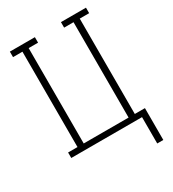

<svg xmlns="http://www.w3.org/2000/svg" viewBox="-216 -851 1033 1149"><g transform="rotate(-30 300.0 -276.5)"><path d="M568 182H526V0H37V-38H102V-697H37V-735H210V-697H145V-38H455V-697H390V-735H563V-697H498V-38H568Z"/></g></svg>

Font: Iosevka Slab XLtEx
Style: Regular
Weight: 200
Width: 7
Monospace: yes
Designer: Belleve Invis
Foundry: Belleve Invis
Version: Version 11.1.0; ttfautohint (v1.8.3)